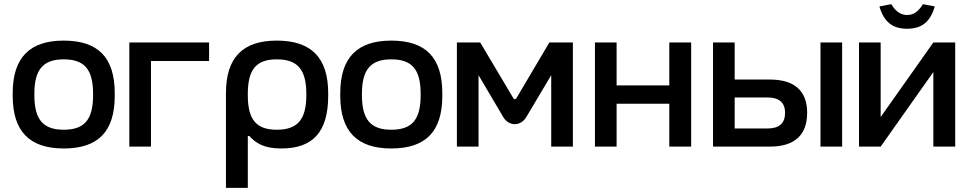

<svg xmlns="http://www.w3.org/2000/svg" viewBox="-20 -704 4659 922"><path d="M41 -256V-244C41 -73 122 9 286 9C452 9 531 -73 531 -244V-256C531 -427 452 -509 286 -509C122 -509 41 -427 41 -256ZM145 -247V-253C145 -370 187 -419 286 -419C386 -419 427 -370 427 -253V-247C427 -130 386 -81 286 -81C187 -81 145 -130 145 -247Z M601 0H705V-411H984V-500H601Z M1556 -244V-256C1556 -427 1475 -509 1309 -509C1145 -509 1065 -427 1065 -256V198H1170V-51H1177C1209 -16 1248 9 1331 9C1482 9 1556 -70 1556 -244ZM1170 -247V-253C1170 -370 1210 -419 1309 -419C1409 -419 1451 -370 1451 -253V-247C1451 -130 1409 -81 1309 -81C1210 -81 1170 -130 1170 -247Z M1614 -256V-244C1614 -73 1695 9 1859 9C2025 9 2104 -73 2104 -244V-256C2104 -427 2025 -509 1859 -509C1695 -509 1614 -427 1614 -256ZM1718 -247V-253C1718 -370 1760 -419 1859 -419C1959 -419 2000 -370 2000 -253V-247C2000 -130 1959 -81 1859 -81C1760 -81 1718 -130 1718 -247Z M2174 -500V0H2278V-343L2396 -143C2423 -96 2481 -96 2508 -143L2627 -343V0H2731V-500H2618L2459 -231C2456 -227 2449 -226 2446 -231L2286 -500Z M2837 0H2941V-206H3194V0H3299V-500H3194V-294H2941V-500H2837Z M3404 0H3677C3795 0 3856 -55 3856 -162C3856 -268 3795 -322 3677 -322H3508V-500H3404ZM3508 -87V-236H3665C3722 -236 3750 -211 3750 -162C3750 -112 3722 -87 3665 -87ZM3920 0H4024V-500H3920Z M4105 0H4209L4462 -358V0H4567V-500H4462L4209 -142V-500H4105ZM4203 -673 4260 -684C4281 -649 4305 -632 4336 -632C4369 -632 4391 -650 4412 -684L4469 -673C4447 -599 4407 -566 4336 -566C4265 -566 4225 -599 4203 -673Z"/></svg>

Font: LT Wave Text Medium
Style: Regular
Weight: 500
Designer: Daniel Lyons
Version: Version 2.5 (Glyphs App)